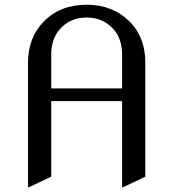

<svg xmlns="http://www.w3.org/2000/svg" viewBox="-20 -767 728 807"><path d="M97.7 19.5V-502.9Q97.7 -608.4 163.6 -676.3Q232.9 -747.1 344.2 -747.1Q453.6 -747.1 524.9 -676.3Q590.8 -610.8 590.8 -502.9V-24.4L498 19.5H493.2V-341.8H195.3V-24.4L102.5 19.5ZM195.3 -395.5H493.2V-537.1Q493.2 -602.5 458 -643.1Q414.1 -693.4 344.2 -693.4Q273.9 -693.4 230.5 -643.1Q195.3 -602.1 195.3 -537.1Z"/></svg>

Font: Nova Slim
Style: Book
Weight: 400
Version: Version 2.000